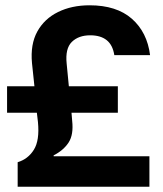

<svg xmlns="http://www.w3.org/2000/svg" viewBox="-20 -705 615 725"><path d="M46.7 0V-92.5Q85.8 -104.2 107.9 -139.6Q130 -175 123.3 -244.2L119.2 -279.2H6.7V-379.2H110L100.8 -466.7Q94.2 -537.5 120.8 -585.8Q147.5 -634.2 199.2 -659.6Q250.8 -685 318.3 -685Q420 -685 477.9 -634.2Q535.8 -583.3 546.7 -496.7H411.7Q405.8 -535 382.9 -553.3Q360 -571.7 320.8 -571.7Q276.7 -571.7 251.2 -546.7Q225.8 -521.7 231.7 -465L240 -379.2H425V-279.2H250L252.5 -249.2Q258.3 -196.7 239.2 -167.1Q220 -137.5 182.5 -118.3V-115H544.2V0Z"/></svg>

Font: Funnel Display
Style: Bold
Weight: 700
Designer: NORD ID, Kristian Moeller
Foundry: Dicotype
Version: Version 1.000